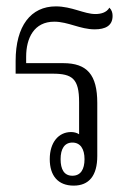

<svg xmlns="http://www.w3.org/2000/svg" viewBox="-20 -575 416 602"><path d="M211 7C259 7 285 -24 285 -86V-252C285 -341 253 -377 178 -377H62V-397C62 -456 87 -507 150 -507C194 -507 231 -483 277 -483C310 -483 333 -494 333 -525C333 -534 331 -543 323 -551C314 -535 295 -531 279 -531C244 -531 205 -555 155 -555C77 -555 29 -494 29 -384V-344H145C207 -344 228 -328 228 -255V-154C221 -159 211 -161 203 -161C164 -161 136 -129 136 -76C136 -24 162 7 211 7ZM207 -24C181 -24 170 -44 170 -76C170 -108 182 -128 207 -128C232 -128 245 -108 245 -76C245 -44 233 -24 207 -24Z"/></svg>

Font: Noto Serif Thai ExtraCondensed Light
Style: Regular
Weight: 300
Width: 2
Designer: Monotype Design Team
Foundry: Monotype Imaging Inc.
Version: Version 2.002